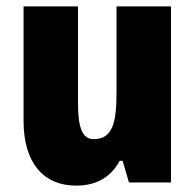

<svg xmlns="http://www.w3.org/2000/svg" viewBox="-20 -573 611 603"><path d="M517 -553H346V-289C346 -194 337 -136 274 -136C238 -136 225 -174 225 -248V-553H54V-193C54 -60 118 10 219 10C281 10 327 -15 356 -68H365L385 0H517Z"/></svg>

Font: Noto Sans Condensed Black
Style: Regular
Weight: 900
Width: 3
Designer: Monotype Design Team
Foundry: Monotype Imaging Inc.
Version: Version 2.013